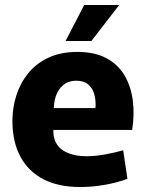

<svg xmlns="http://www.w3.org/2000/svg" viewBox="-20 -741 587 773"><path d="M304 12Q215 12 154.5 -19.5Q94 -51 62 -110.5Q30 -170 30 -254Q30 -308 46 -357.5Q62 -407 94 -446.5Q126 -486 175.5 -509Q225 -532 292 -532Q361 -532 408 -507Q455 -482 481 -438Q507 -394 514.5 -337.5Q522 -281 512 -218H119L210 -285Q188 -224 198 -186Q208 -148 243 -130Q278 -112 327 -112Q364 -112 404.5 -119.5Q445 -127 476 -136L493 -21Q450 -5 400 3.5Q350 12 304 12ZM120 -306H364Q365 -311 365 -314Q365 -317 365 -319Q365 -345 358 -366.5Q351 -388 334 -402Q317 -416 287 -416Q252 -416 230 -394.5Q208 -373 200.5 -339Q193 -305 200 -268ZM244 -576 319 -721H460L348 -576Z"/></svg>

Font: Murecho Thin
Style: Bold
Weight: 700
Version: Version 1.010